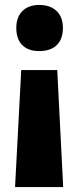

<svg xmlns="http://www.w3.org/2000/svg" viewBox="-20 -583 317 778"><path d="M235 -470C235 -531 196 -563 139 -563C83 -563 46 -530 46 -470C46 -407 82 -376 139 -376C198 -376 235 -407 235 -470ZM66 -299 41 175H236L212 -299Z"/></svg>

Font: Noto Sans Hebrew Condensed Black
Style: Regular
Weight: 900
Width: 3
Designer: Monotype Design Team
Foundry: Monotype Imaging Inc.
Version: Version 2.004